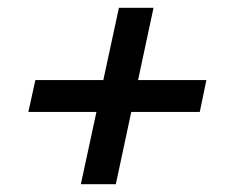

<svg xmlns="http://www.w3.org/2000/svg" viewBox="-20 -587 600 494"><path d="M286 -567H375L278 -113H188ZM511 -381 494 -299H53L71 -381Z"/></svg>

Font: Roboto Serif Medium
Style: Italic
Weight: 500
Italic angle: -10°
Designer: Greg Gazdowicz
Foundry: Commercial Type
Version: Version 1.008